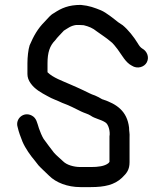

<svg xmlns="http://www.w3.org/2000/svg" viewBox="-20 -736 673 784"><path d="M507 -215C499.1 -282.5 456.3 -311.2 400 -330C398.7 -330 397 -330.7 395 -332C387.7 -336.7 378.7 -341.3 368 -346C351.8 -350.9 335.4 -360.4 321 -367L295 -379C285.7 -383 276.2 -387.2 266.5 -391.5C235 -405.6 196.5 -418.5 174 -441V-478C174 -521.4 183.2 -549.2 205 -571C213.9 -583.7 231.1 -599.9 240 -610C240 -610.7 240.3 -611 241 -611C257.3 -620.8 268.1 -630.7 291 -634H305C311 -633.3 316.7 -633 322 -633C343.3 -627.7 358.7 -621.4 375 -608C396.5 -592.2 412.1 -583.2 431 -567C439.7 -561.8 454.5 -542.3 460 -535C477 -512.4 492.6 -480.7 518 -468C540.7 -452.9 569.4 -462.1 579.5 -481.5C591.4 -504.4 578.2 -528.3 562 -537C552.8 -542.5 548 -549.9 542 -560C526.3 -585.5 503.4 -614.7 481 -633L463 -645C444 -659.8 414.8 -684.2 392 -694C365.8 -704.5 344.8 -712.8 310 -716C259.9 -716 230.6 -702.7 201 -683C183.8 -673.8 176.3 -661.3 162 -647C134.2 -619.2 117.6 -589.8 101 -551C95.3 -534 92 -501.7 92 -478V-434C92 -420.7 96.3 -408 105 -396C121.8 -372 147.1 -357.9 175 -343C192.5 -332.5 215.3 -325.3 234 -316C261.7 -306.1 286.8 -293.1 312 -280.5C323 -275 340.3 -270.5 350 -264C367.1 -251.6 389.8 -249 409 -237C423.3 -229.9 430.8 -198.1 427 -179V-75C425.7 -73.7 424.3 -72 423 -70C407.3 -56.9 379.3 -54 352 -54H308C280.9 -54 252.3 -62.7 238 -77C227.2 -87.8 209.7 -101.4 200 -113C186.7 -130.7 171.6 -149.6 158 -169C150.1 -182.2 144.3 -197.4 139 -212C131.5 -234.5 129.3 -253.7 110 -264C76.4 -281.9 41.4 -250.9 52 -217C56.6 -196.3 64.3 -176.4 72 -157C84.1 -129.3 104.8 -100.3 123 -79L137 -61C148.3 -48.4 167.9 -31.1 181 -18C208.2 9.2 255.2 28 308 28H351C407.4 28 447.6 18.8 478 -10C498.2 -29.2 509 -43.6 509 -74V-175C510.2 -191.6 507 -198.8 507 -215Z"/></svg>

Font: HoneyBee
Style: Bd
Weight: 700
Foundry: Cannot Into Space Fonts
Version: Version 0.89